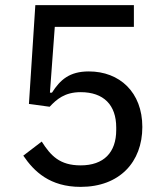

<svg xmlns="http://www.w3.org/2000/svg" viewBox="-20 -718 640 750"><path d="M503 -698H118L93 -312L174 -301C201 -330 233 -358 295 -358C385 -358 434 -308 434 -220V-210C434 -122 385 -72 295 -72C213 -72 178 -110 143 -165L71 -110C113 -48 175 12 295 12C447 12 536 -85 536 -222C536 -358 447 -439 327 -439C251 -439 215 -406 183 -356H175L194 -613H503Z"/></svg>

Font: IBM Plex Thai Text
Style: Regular
Weight: 450
Designer: Mike Abbink, Paul van der Laan, Pieter van Rosmalen, Ben Mitchell, Mark Frömberg
Foundry: Bold Monday
Version: Version 1.0